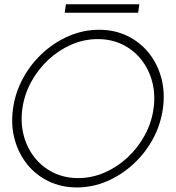

<svg xmlns="http://www.w3.org/2000/svg" viewBox="-20 -850 810 884"><path d="M334 13Q263 13 204.2 -15.2Q145.5 -43.5 105.2 -93.5Q65 -143.5 47.2 -209.2Q29.5 -275 40 -350Q50.5 -425 86.5 -490.8Q122.5 -556.5 177.2 -606.5Q232 -656.5 298.5 -684.8Q365 -713 436 -713Q507.5 -713 566 -684.8Q624.5 -656.5 664.8 -606.5Q705 -556.5 722.8 -490.8Q740.5 -425 730 -350Q719.5 -275 683.5 -209.2Q647.5 -143.5 592.8 -93.5Q538 -43.5 471.8 -15.2Q405.5 13 334 13ZM340 -30Q403 -30 461.5 -55.5Q520 -81 567.5 -125.2Q615 -169.5 646.5 -227.2Q678 -285 687 -350Q696 -415.5 680.8 -473.5Q665.5 -531.5 630.2 -575.8Q595 -620 544 -645Q493 -670 430 -670Q367 -670 308.5 -644.5Q250 -619 202.5 -574.8Q155 -530.5 123.5 -472.8Q92 -415 83 -350Q74 -284 89.2 -226.2Q104.5 -168.5 139.8 -124.2Q175 -80 226.2 -55Q277.5 -30 340 -30ZM283.5 -830.5H621.5L616 -791.5H278Z"/></svg>

Font: Urbanist ExtraLight
Style: Italic
Weight: 250
Version: Version 1.303